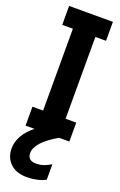

<svg xmlns="http://www.w3.org/2000/svg" viewBox="-212 -811 746 1191"><g transform="rotate(20 160.5 -216.0)"><path d="M-10.7 193.4Q-10.7 104.5 81.1 30.3H22.5V-94.7H92.8V-634.8H22.5V-759.8H311.5V-634.8H241.2V-94.7H311.5V30.3H243.2Q107.4 108.4 107.4 180.7Q107.4 229.5 165 229.5Q212.9 229.5 260.7 198.2V300.8Q208 328.1 137.7 328.1Q67.4 328.1 28.3 290Q-10.7 252 -10.7 193.4Z"/></g></svg>

Font: GenEi M Gothic v2 Bold
Style: Regular
Weight: 700
Version: Version 2.0